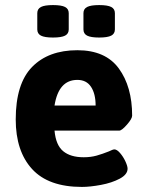

<svg xmlns="http://www.w3.org/2000/svg" viewBox="-20 -729 579 757"><path d="M42 -258Q42 -399 106.5 -465Q171 -531 285 -531Q396 -531 448.5 -459Q501 -387 501 -273Q501 -261 480.5 -237.5Q460 -214 450 -214H195Q200 -157 229 -133Q258 -109 310 -109Q338 -109 361 -115.5Q384 -122 409 -132Q425 -140 431 -140Q441 -140 453.5 -125.5Q466 -111 474.5 -92.5Q483 -74 483 -64Q483 -41 452 -24.5Q421 -8 378 0Q335 8 303 8Q171 8 106.5 -62.5Q42 -133 42 -258ZM357 -313Q357 -359 339 -386.5Q321 -414 285 -414Q211 -414 195 -313ZM127 -613V-677Q127 -694 141.5 -701.5Q156 -709 189 -709Q222 -709 236.5 -701.5Q251 -694 251 -677V-613Q251 -596 236.5 -588.5Q222 -581 189 -581Q156 -581 141.5 -588.5Q127 -596 127 -613ZM309 -613V-677Q309 -694 323.5 -701.5Q338 -709 371 -709Q404 -709 418.5 -701.5Q433 -694 433 -677V-613Q433 -596 418.5 -588.5Q404 -581 371 -581Q338 -581 323.5 -588.5Q309 -596 309 -613Z"/></svg>

Font: Asap-Bold
Style: Bold
Weight: 700
Designer: Pablo Cosgaya
Foundry: Omnibus-Type
Version: Version 2.000; ttfautohint (v1.8)